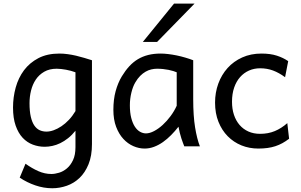

<svg xmlns="http://www.w3.org/2000/svg" viewBox="-20 -801 1649 1051"><path d="M483.4 -12.2Q483.4 52.2 464.6 98.1Q445.8 144 415.3 173.1Q384.8 202.1 345.7 215.8Q306.6 229.5 266.1 229.5Q219.2 229.5 173.1 213.6Q127 197.8 87.9 171.4L119.6 95.2Q154.3 120.1 189.5 135.7Q224.6 151.4 261.2 151.4Q280.3 151.4 303.2 144.5Q326.2 137.7 346.2 120.8Q366.2 104 379.6 75.7Q393.1 47.4 393.1 4.9V-85.4Q374 -61.5 352.8 -44.7Q331.5 -27.8 309.8 -17.3Q288.1 -6.8 266.4 -2.2Q244.6 2.4 224.6 2.4Q190.9 2.4 159.7 -9.3Q128.4 -21 104.2 -46.6Q80.1 -72.3 65.7 -113.3Q51.3 -154.3 51.3 -212.4Q51.3 -268.6 65.9 -321.8Q80.6 -375 111.3 -416.3Q142.1 -457.5 190.2 -482.7Q238.3 -507.8 305.2 -507.8Q327.1 -507.8 350.3 -504.6Q373.5 -501.5 396.5 -496.1Q419.4 -490.7 441.4 -484.1Q463.4 -477.5 483.4 -471.2ZM290.5 -424.8Q250.5 -424.8 222.2 -408.4Q193.8 -392.1 176 -365.5Q158.2 -338.9 149.9 -305.2Q141.6 -271.5 141.6 -236.8Q141.6 -191.4 148.7 -161.4Q155.8 -131.3 168.2 -113.5Q180.7 -95.7 197.5 -88.1Q214.4 -80.6 234.4 -80.6Q252.9 -80.6 273.9 -88.1Q294.9 -95.7 316.2 -109.9Q337.4 -124 357.2 -145Q377 -166 393.1 -192.9V-405.3Q381.3 -409.7 368.2 -413.3Q355 -417 341.3 -419.4Q327.6 -421.9 314.7 -423.3Q301.8 -424.8 290.5 -424.8Z M1037.6 -258.8Q1037.6 -166.5 1047.9 -103.8Q1058.1 -41 1074.2 0H988.8Q986.3 -6.3 981.9 -17.6Q977.5 -28.8 972.9 -43.2Q968.3 -57.6 964.1 -74.2Q960 -90.8 957 -107.4Q938 -83 916.7 -61.5Q895.5 -40 872.1 -23.4Q848.6 -6.8 823.2 2.7Q797.9 12.2 771.5 12.2Q740.7 12.2 710.2 -1Q679.7 -14.2 655.3 -40.5Q630.9 -66.9 615.7 -106.7Q600.6 -146.5 600.6 -200.2Q600.6 -256.3 613 -302Q625.5 -347.7 647 -383.3Q666 -414.6 687.5 -438Q709 -461.4 734.6 -476.8Q760.3 -492.2 791 -500Q821.8 -507.8 859.4 -507.8Q877.9 -507.8 900.6 -505.1Q923.3 -502.4 947 -497.6Q970.7 -492.7 994.1 -485.8Q1017.6 -479 1037.6 -471.2ZM839.8 -424.8Q824.2 -424.8 808.3 -421.1Q792.5 -417.5 777.1 -408.7Q761.7 -399.9 747.3 -385.5Q732.9 -371.1 720.2 -349.1Q707 -326.7 699 -293.2Q690.9 -259.8 690.9 -224.6Q690.9 -184.1 698.5 -155Q706.1 -126 718.5 -107.2Q731 -88.4 746.8 -79.6Q762.7 -70.8 778.8 -70.8Q799.3 -70.8 823.5 -83.5Q847.7 -96.2 870.6 -117.2Q893.6 -138.2 913.8 -165.5Q934.1 -192.9 947.3 -222.2V-405.3Q939.9 -408.7 928.5 -412.1Q917 -415.5 903.1 -418.5Q889.2 -421.4 872.8 -423.1Q856.4 -424.8 839.8 -424.8ZM1044.9 -781.2 839.8 -571.3H761.7L932.6 -781.2Z M1411.1 -507.8Q1460 -507.8 1495.4 -496.3Q1530.8 -484.9 1557.6 -466.3L1540.5 -378.4Q1507.3 -402.8 1474.6 -415Q1441.9 -427.2 1403.8 -427.2Q1371.1 -427.2 1343 -414.8Q1314.9 -402.3 1294.2 -378.9Q1273.4 -355.5 1261.7 -321.3Q1250 -287.1 1250 -244.1Q1250 -204.6 1260.7 -172.4Q1271.5 -140.1 1291.5 -116.9Q1311.5 -93.8 1339.8 -81.1Q1368.2 -68.4 1403.8 -68.4Q1448.2 -68.4 1484.4 -83.5Q1520.5 -98.6 1552.7 -127L1562.5 -41.5Q1543.9 -27.3 1525.6 -17.3Q1507.3 -7.3 1487.3 -0.7Q1467.3 5.9 1444.3 9Q1421.4 12.2 1394 12.2Q1344.7 12.2 1301.8 -5.1Q1258.8 -22.5 1226.6 -55.2Q1194.3 -87.9 1175.8 -134.3Q1157.2 -180.7 1157.2 -239.3Q1157.2 -294.4 1175 -343.3Q1192.9 -392.1 1225.8 -428.7Q1258.8 -465.3 1305.9 -486.6Q1353 -507.8 1411.1 -507.8Z"/></svg>

Font: Andika DR AuSIL
Style: Regular
Weight: 400
Designer: Annie Olsen & Victor Gaultney
Foundry: SIL International
Version: Version 0.003